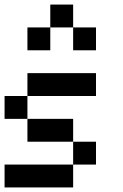

<svg xmlns="http://www.w3.org/2000/svg" viewBox="-20 -920 540 840"><path d="M0 -100V-200H300V-100ZM0 -400V-500H100V-400ZM200 -700H100V-800H200ZM200 -800V-900H300V-800ZM400 -200H300V-300H400ZM400 -500H100V-600H400ZM400 -700H300V-800H400ZM100 -400H300V-300H100Z"/></svg>

Font: GalmuriMono9 Regular
Style: Regular
Weight: 400
Designer: Lee Minseo (quiple)
Version: Version 2.399;hotconv 1.1.1;makeotfexe 2.6.0 DEVELOPMENT